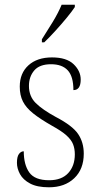

<svg xmlns="http://www.w3.org/2000/svg" viewBox="-20 -786 422 816"><path d="M188 10Q138 10 108 -6Q78 -22 65 -46Q52 -70 52 -94Q52 -120 60.5 -131.5Q69 -143 81 -143Q81 -86 104.5 -53Q128 -20 189 -20Q242 -20 270 -50.5Q298 -81 298 -130Q298 -154 290.5 -173Q283 -192 262.5 -210.5Q242 -229 202 -251Q151 -280 121 -304Q91 -328 77.5 -354.5Q64 -381 64 -418Q64 -475 101 -508.5Q138 -542 201 -542Q263 -542 293 -513Q323 -484 323 -448Q323 -403 292 -403Q292 -461 268 -487Q244 -513 197 -513Q148 -513 125.5 -486.5Q103 -460 103 -421Q103 -377 131.5 -348.5Q160 -320 217 -289Q288 -252 312 -216.5Q336 -181 336 -133Q336 -67 295.5 -28.5Q255 10 188 10ZM158 -619Q180 -653 204 -692.5Q228 -732 242 -766H298V-756Q287 -739 264 -711Q241 -683 215 -654.5Q189 -626 168 -606H158Z"/></svg>

Font: Noto Serif Armenian SemiCondensed ExtraLight
Style: Regular
Weight: 200
Width: 4
Designer: Monotype Design Team
Foundry: Monotype Imaging Inc.
Version: Version 2.008; ttfautohint (v1.8.4.7-5d5b)